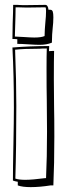

<svg xmlns="http://www.w3.org/2000/svg" viewBox="-20 -661 256 788"><path d="M179 -621H186Q194 -621 196.5 -613.5Q199 -606 199 -590Q199 -569 196 -543Q195 -533 194 -519Q193 -505 193 -486Q172 -477 142 -477Q127 -477 97 -479Q67 -481 51 -481V-500Q44 -501 31 -501L32 -565Q34 -615 34 -641H51L71 -640H91L166 -641Q177 -641 179 -621ZM89 -630 51 -631H44Q44 -603 42 -545L41 -511Q51 -511 79 -509Q107 -507 121 -507Q149 -507 163 -513V-514Q163 -527 164 -541Q165 -555 166 -567Q169 -596 169 -616Q169 -631 166 -631L91 -630ZM106 107Q72 107 53 100V85Q40 83 33 80Q33 32 35 -66Q37 -168 37 -219Q37 -351 31 -466Q102 -472 182 -472L181 -451Q189 -452 202 -452Q201 -417 201 -336L202 -219Q203 -180 203 -101Q203 13 199 100H187Q143 107 106 107ZM173 -121 172 -251Q171 -294 171 -380Q171 -435 172 -462H171Q152 -462 142 -461Q78 -461 42 -457Q47 -330 47 -226Q47 -56 43 72Q58 77 84 77Q112 77 166 70H169Q173 -15 173 -121Z"/></svg>

Font: Londrina Shadow
Style: Regular
Weight: 400
Designer: Marcelo Magalhaes
Foundry: Marcelo Magalhães
Version: Version 1.002